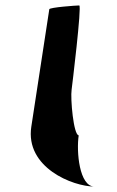

<svg xmlns="http://www.w3.org/2000/svg" viewBox="-20 -723 428 705"><path d="M95 -258C72 -108 247 -38 327 -38C271 -38 260 -167 269 -226C250 -227 238 -361 243 -394C244 -401 281 -703 271 -703C261 -703 162 -696 161 -689Z"/></svg>

Font: Ampere
Style: ExtIta
Weight: 400
Version: Version 1